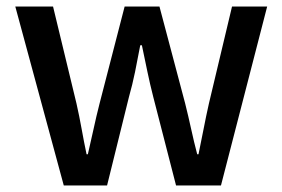

<svg xmlns="http://www.w3.org/2000/svg" viewBox="-20 -570 868 590"><path d="M143 -550 215 -252Q224 -212 231 -173Q238 -134 246 -96H250Q259 -134 267.5 -173.5Q276 -213 286 -252L363 -550H470L549 -252Q559 -212 567.5 -173Q576 -134 586 -96H590Q598 -134 605.5 -173Q613 -212 622 -252L693 -550H801L659 0H521L451 -272Q441 -311 433 -349.5Q425 -388 416 -431H411Q403 -388 395 -349Q387 -310 376 -271L309 0H176L27 -550Z"/></svg>

Font: Kinto Sans Med
Style: Regular
Weight: 500
Designer: Authors: Ryoko NISHIZUKA  (kana & ideographs); Paul D. Hunt (Latin, Greek & Cyrillic); Wenlong ZHANG  (bopomofo); Sandol
Foundry: Adobe Systems Incorporated, ookami Inc.
Version: Version 0.001